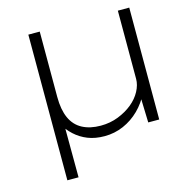

<svg xmlns="http://www.w3.org/2000/svg" viewBox="-102 -612 817 862"><g transform="rotate(-15 307.0 -181.5)"><path d="M106 157V-520H159V-216Q159 -157 176.5 -118Q194 -79 229.5 -60Q265 -41 315 -41Q359 -41 397 -56Q435 -71 463 -94Q491 -117 506.5 -146Q522 -175 522 -203V-520H575V0H524L520 -129L536 -136Q515 -92 482 -59.5Q449 -27 407.5 -9Q366 9 320 9Q276 9 242 -4.5Q208 -18 182 -42Q156 -66 138 -97L157 -104L158 157Z"/></g></svg>

Font: Lexend Exa ExtraLight
Style: Regular
Weight: 250
Designer: Bonnie Shaver-Troup, Thomas Jockin
Foundry: Lexend
Version: Version 1.007